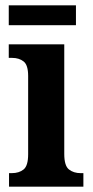

<svg xmlns="http://www.w3.org/2000/svg" viewBox="-20 -703 349 723"><path d="M14 0V-51H24Q52 -51 69 -65Q86 -79 86 -122V-417Q86 -458 69 -471.5Q52 -485 26 -485H13V-536H222V-123Q222 -79 239.5 -65Q257 -51 284 -51H294V0ZM13 -608V-683H266V-608Z"/></svg>

Font: Noto Serif Lao Condensed
Style: Bold
Weight: 700
Width: 3
Designer: Monotype Design Team
Foundry: Monotype Imaging Inc.
Version: Version 2.003; ttfautohint (v1.8.4.7-5d5b)